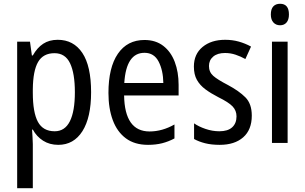

<svg xmlns="http://www.w3.org/2000/svg" viewBox="-20 -824 1616 1018"><path d="M286 -613Q370 -613 416.5 -543.5Q463 -474 463 -335Q463 -201 417 -128.5Q371 -56 289 -56Q243 -56 208.5 -78Q174 -100 154 -137H150Q151 -117 152.5 -96.5Q154 -76 154 -60V174H71V-603H139L149 -530H154Q177 -571 209 -592Q241 -613 286 -613ZM269 -542Q209 -542 182 -495.5Q155 -449 154 -351V-332Q154 -228 181 -178Q208 -128 270 -128Q324 -128 350.5 -181Q377 -234 377 -335Q377 -435 351.5 -488.5Q326 -542 269 -542Z M746 -612Q805 -612 845.5 -581Q886 -550 906.5 -496Q927 -442 927 -374V-318H638Q641 -127 773 -127Q840 -127 905 -164V-90Q873 -73 839.5 -64.5Q806 -56 765 -56Q694 -56 647.5 -90.5Q601 -125 578 -187Q555 -249 555 -331Q555 -466 605 -539Q655 -612 746 -612ZM746 -544Q649 -544 639 -384H846Q845 -451 821 -497.5Q797 -544 746 -544Z M1315 -211Q1315 -136 1269.5 -96Q1224 -56 1145 -56Q1101 -56 1067.5 -64.5Q1034 -73 1009 -87V-170Q1033 -153 1069.5 -140.5Q1106 -128 1143 -128Q1188 -128 1211 -149Q1234 -170 1234 -207Q1234 -238 1213 -260Q1192 -282 1137 -309Q1098 -329 1069 -350.5Q1040 -372 1024 -400.5Q1008 -429 1008 -471Q1008 -537 1054 -575Q1100 -613 1174 -613Q1212 -613 1246 -603.5Q1280 -594 1311 -577L1281 -511Q1256 -525 1229 -534Q1202 -543 1173 -543Q1133 -543 1110.5 -524Q1088 -505 1088 -474Q1088 -442 1110.5 -422Q1133 -402 1189 -373Q1247 -342 1281 -308Q1315 -274 1315 -211Z M1465 -804Q1512 -804 1512 -747Q1512 -720 1499.5 -705Q1487 -690 1465 -690Q1443 -690 1429.5 -705Q1416 -720 1416 -747Q1416 -776 1429 -790Q1442 -804 1465 -804ZM1505 -603V-66H1422V-603Z"/></svg>

Font: Noto Sans Malayalam UI Condensed
Style: Regular
Weight: 400
Width: 3
Designer: Jelle Bosma - Monotype Design Team
Foundry: Monotype Imaging Inc.
Version: Version 2.104; ttfautohint (v1.8.4.7-5d5b)